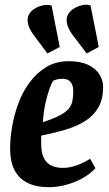

<svg xmlns="http://www.w3.org/2000/svg" viewBox="-20 -767 454 797"><path d="M177 -545 127 -612Q107 -637 99.5 -657.5Q92 -678 96 -696Q102 -716 119 -728Q136 -740 156.5 -744.5Q177 -749 194 -744L228 -572ZM340 -545 289 -612Q269 -637 261.5 -657.5Q254 -678 258 -696Q264 -716 282 -728.5Q300 -741 321 -745.5Q342 -750 356 -744L390 -572ZM183 10Q130 10 94 -8Q58 -26 40 -61.5Q22 -97 22 -150Q22 -193 30.5 -242.5Q39 -292 57 -340Q75 -388 104.5 -427Q134 -466 173.5 -489.5Q213 -513 266 -513Q314 -513 345.5 -498Q377 -483 392.5 -458.5Q408 -434 408 -406Q408 -355 388 -320.5Q368 -286 332.5 -264Q297 -242 251 -228.5Q205 -215 151 -204V-169Q151 -133 162 -111Q173 -89 193.5 -79.5Q214 -70 242 -70Q267 -70 296.5 -80Q326 -90 354 -108L376 -69Q356 -46 324 -28Q292 -10 255 0Q218 10 183 10ZM158 -260Q201 -274 227 -287.5Q253 -301 265 -315.5Q277 -330 280.5 -347.5Q284 -365 284 -388Q284 -407 278.5 -418Q273 -429 263.5 -434.5Q254 -440 239 -440Q226 -440 215 -437Q204 -434 200 -431Q194 -422 185.5 -398.5Q177 -375 169 -340Q161 -305 158 -260Z"/></svg>

Font: Faustina
Style: Bold Italic
Weight: 700
Italic angle: -8°
Designer: Alfonso Garcia
Foundry: http://www.omnibus-type.com
Version: Version 1.200